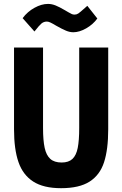

<svg xmlns="http://www.w3.org/2000/svg" viewBox="-20 -974 640 1006"><path d="M53.5 -296.5V-725H205.5V-303.5Q205.5 -238.5 214 -199.5Q222.5 -160.5 243.5 -141.5Q264.5 -122.5 303 -122.5Q339.5 -122.5 359.5 -141.2Q379.5 -160 387.2 -198.8Q395 -237.5 395 -303.5V-725H547V-296.5Q547 -191 525.2 -124Q503.5 -57 449.5 -22.5Q395.5 12 300 12Q208 12 154 -22.8Q100 -57.5 76.8 -124.8Q53.5 -192 53.5 -296.5ZM275 -839Q255 -851 244.2 -856Q233.5 -861 225.5 -861Q209.5 -861 197.2 -850.8Q185 -840.5 160.5 -809L98.5 -879Q124 -913 160.8 -933.2Q197.5 -953.5 231.5 -953.5Q251.5 -953.5 271.8 -945.2Q292 -937 320 -920.5L338 -910Q350.5 -902.5 356.8 -900Q363 -897.5 371 -897.5Q381.5 -897.5 390.5 -903.5Q399.5 -909.5 424.5 -932L437.5 -943.5L490 -877Q467 -845.5 431.2 -825.2Q395.5 -805 364 -805Q345.5 -805 325.2 -813.5Q305 -822 275 -839Z"/></svg>

Font: JuliaMono ExtraBold
Style: Regular
Weight: 800
Monospace: yes
Designer: cormullion
Foundry: corm
Version: Version 0.055; ttfautohint (v1.8.4)